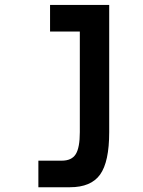

<svg xmlns="http://www.w3.org/2000/svg" viewBox="-20 -516 590 794"><path d="M431.6 30.3Q431.6 153.3 394 205.8Q356.4 258.3 269.5 258.3H138.7V148.4H235.8Q276.4 148.4 293.2 121.6Q310.1 94.7 310.1 30.3V-385.7H187V-495.6H431.6Z"/></svg>

Font: Code New Roman
Style: Bold
Weight: 700
Monospace: yes
Designer: Sam Radian
Foundry: Code New Roman
Version: Version 1.508 October 19, 2014